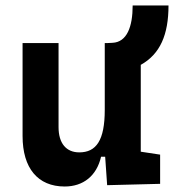

<svg xmlns="http://www.w3.org/2000/svg" viewBox="-20 -676 640 706"><path d="M217.8 9.8C286.1 9.8 335.4 -29.3 351.6 -99.6H366.7L374 4.9L568.8 0V-107.4L497.6 -118.2V-437.5C568.8 -477.1 599.6 -548.3 599.6 -655.8H467.8C467.8 -577.6 446.8 -521 393.6 -518.6L374 -517.6H365.2V-272C365.2 -159.2 333.5 -115.7 271.5 -115.7C223.6 -115.7 195.3 -148.9 195.3 -208.5V-517.6H63V-175.8C63 -57.6 119.1 9.8 217.8 9.8Z"/></svg>

Font: Cascadia Mono NF
Style: Bold
Weight: 700
Monospace: yes
Designer: Aaron Bell
Foundry: Saja Typeworks
Version: Version 2404.023